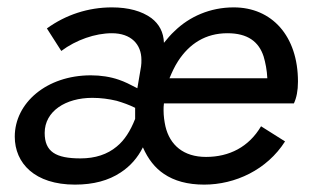

<svg xmlns="http://www.w3.org/2000/svg" viewBox="-20 -490 841 520"><path d="M183 10C233 10 274 -1 307 -23C333 -40 353 -63 367 -91C381 -59 400 -35 424 -19C452 0 488 10 533 10C617 10 703 -30 752 -107L687 -148C654 -92 601 -65 538 -65C477 -65 440 -97 428 -148C425 -162 423 -176 423 -191C423 -197 423 -203 424 -210H776C783 -225 787 -244 787 -269C787 -393 716 -470 613 -470C549 -470 493 -445 453 -406C442 -396 433 -385 424 -374C423 -403 411 -425 390 -441C364 -460 328 -470 283 -470C219 -470 158 -450 107 -413L146 -352C186 -382 238 -400 283 -400C335 -400 363 -370 363 -328C363 -322 363 -316 362 -310L352 -251C333 -261 317 -269 302 -274C279 -282 253 -286 226 -286C106 -286 20 -211 20 -120C20 -48 74 10 183 10ZM439 -278C446 -295 453 -310 462 -324C493 -372 537 -400 596 -400C651 -400 681 -377 694 -337C699 -320 703 -300 704 -278ZM198 -61C131 -61 101 -79 101 -130C101 -189 158 -225 230 -225C253 -225 275 -222 296 -217C313 -212 330 -206 346 -198V-168C333 -135 317 -110 296 -93C271 -72 238 -61 198 -61Z"/></svg>

Font: Jost
Style: Italic
Weight: 400
Italic angle: -5°
Version: Version 3.710